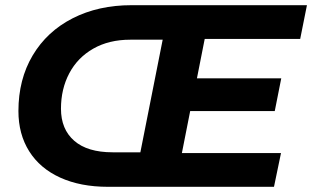

<svg xmlns="http://www.w3.org/2000/svg" viewBox="-20 -720 1203 740"><path d="M769 -570 739 -418H1064L1039 -292H713L681 -130H1063L1036 0H396Q290 0 212 -35.5Q134 -71 92.5 -137Q51 -203 51 -292Q51 -414 106 -506.5Q161 -599 260 -649.5Q359 -700 487 -700H1163L1137 -570ZM521 -133 607 -567H482Q400 -567 339.5 -532.5Q279 -498 247 -437.5Q215 -377 215 -301Q215 -222 266 -177.5Q317 -133 414 -133Z"/></svg>

Font: Idrija
Style: Bold Italic
Weight: 700
Italic angle: -11.3°
Designer: Julieta Ulanovsky
Foundry: Julieta Ulanovsky
Version: Version 7.200